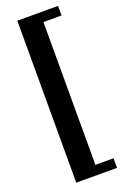

<svg xmlns="http://www.w3.org/2000/svg" viewBox="-175 -753 674 1036"><g transform="rotate(-20 162.0 -235.0)"><path d="M72 -700H306V-645H202V175H306V230H72Z"/></g></svg>

Font: PTSerif
Style: Bold
Weight: 700
Designer: A.Korolkova, O.Umpeleva, V.Yefimov
Foundry: ParaType Ltd
Version: Version 1.000W OFL; ttfautohint (v1.2) -l 8 -r 50 -G 200 -x 